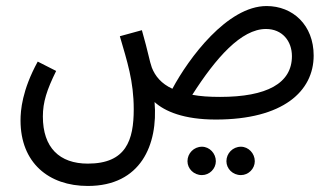

<svg xmlns="http://www.w3.org/2000/svg" viewBox="-20 -384 1097 636"><path d="M271 232C446 232 504 96 492 -46C526 -15 589 12 695 12C918 12 1019 -82 1019 -200C1019 -301 950 -364 863 -364C733 -364 605 -191 551 -90C514 -107 494 -132 483 -160C475 -182 472 -207 450 -284L377 -264C401 -181 423 -116 423 -22C423 80 398 158 271 158C177 158 122 105 122 2C122 -46 135 -86 166 -149L105 -180C53 -85 48 -18 48 15C48 155 141 232 271 232ZM861 -288C915 -288 947 -248 947 -198C947 -108 864 -63 709 -63C673 -63 643 -65 617 -70C695 -192 779 -288 861 -288ZM778 196C803 196 824 175 824 150C824 124 803 102 778 102C751 102 730 124 730 150C730 175 751 196 778 196ZM649 196C674 196 695 175 695 150C695 124 674 102 649 102C622 102 601 124 601 150C601 175 622 196 649 196Z"/></svg>

Font: Noto Sans Arabic UI XCn
Style: Regular
Weight: 400
Width: 2
Designer: Monotype Design Team, Nadine Chahine and Nizar Qandah
Foundry: Monotype Imaging Inc.
Version: Version 2.010